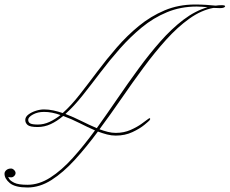

<svg xmlns="http://www.w3.org/2000/svg" viewBox="-190 -554 1018 851"><path d="M793 -531Q808 -531 808 -526Q805 -518 785 -518Q774 -518 756 -519Q702 -509 649.5 -471.5Q597 -434 546.5 -378Q496 -322 446.5 -255Q397 -188 348.5 -117.5Q300 -47 251 19Q270 26 288 30.5Q306 35 323 35Q359 35 388.5 22Q418 9 438.5 -6Q459 -21 467 -27Q473 -32 475 -29Q477 -26 473 -21Q471 -18 450.5 -1Q430 16 397 31.5Q364 47 323 47Q304 47 284.5 42Q265 37 244 29Q193 98 141.5 154.5Q90 211 38 244Q-14 277 -68 277Q-123 277 -146.5 257.5Q-170 238 -170 216Q-170 207 -162 200Q-154 193 -141 193Q-134 193 -127.5 199.5Q-121 206 -121 213Q-121 220 -127 226Q-133 232 -140 232Q-148 232 -151 231Q-154 230 -154 230Q-154 230 -149.5 238.5Q-145 247 -127 256Q-109 265 -68 265Q-17 265 33 233Q83 201 132.5 146Q182 91 231 24Q197 9 161.5 -9Q126 -27 90 -40Q63 -17 35 -4Q7 9 -23 9Q-57 9 -67.5 0Q-78 -9 -78 -22Q-78 -36 -64 -46.5Q-50 -57 -31 -63Q-12 -69 5 -69Q26 -69 46.5 -64.5Q67 -60 88 -53Q125 -86 163 -134.5Q201 -183 241.5 -237Q282 -291 327.5 -343.5Q373 -396 425.5 -439Q478 -482 539.5 -508Q601 -534 674 -534Q702 -534 723.5 -532.5Q745 -531 766 -529Q780 -531 793 -531ZM682 -525Q611 -525 550.5 -500Q490 -475 438.5 -432.5Q387 -390 341.5 -338.5Q296 -287 255.5 -233.5Q215 -180 176.5 -131.5Q138 -83 100 -49Q136 -35 171 -17.5Q206 0 239 14Q284 -49 330.5 -117Q377 -185 424.5 -250Q472 -315 521.5 -371Q571 -427 623 -466.5Q675 -506 730 -522Q718 -523 705.5 -524Q693 -525 682 -525ZM-65 -23Q-65 -12 -56 -7Q-47 -2 -22 -2Q4 -2 29 -13.5Q54 -25 78 -44Q59 -51 41 -54.5Q23 -58 5 -58Q-23 -58 -44 -46.5Q-65 -35 -65 -23Z"/></svg>

Font: Kapakana Light
Style: Regular
Weight: 300
Designer: Kyosuke Nagai
Version: Version 1.000